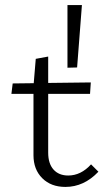

<svg xmlns="http://www.w3.org/2000/svg" viewBox="-20 -730 420 757"><path d="M284 -464 246 -463V-710H303ZM368 -53Q311 7 238 7Q181 7 146.5 -27.5Q112 -62 112 -118V-360H25L30 -401L113 -402L121 -498L170 -507V-403L338 -405L335 -360H170V-128Q170 -85 191 -61.5Q212 -38 249 -38Q299 -38 339 -82Z"/></svg>

Font: Ysabeau Infant Semilight
Style: Regular
Weight: 300
Designer: Christian Thalmann (Catharsis Fonts)
Version: Version 0.003